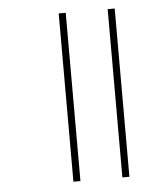

<svg xmlns="http://www.w3.org/2000/svg" viewBox="-48 -665 606 707"><g transform="rotate(-5 255.0 -311.0)"><path d="M376 -622H402V0H376ZM195 -622H221V0H195Z"/></g></svg>

Font: Noto Sans SemiCondensed Thin
Style: Italic
Weight: 100
Width: 4
Italic angle: -12°
Designer: Monotype Design Team
Foundry: Monotype Imaging Inc.
Version: Version 2.013; ttfautohint (v1.8.4.7-5d5b)